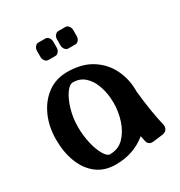

<svg xmlns="http://www.w3.org/2000/svg" viewBox="-172 -843 913 973"><g transform="rotate(-30 284.5 -356.0)"><path d="M225 10Q161 10 116.5 -23.5Q72 -57 48.5 -116Q25 -175 25 -251Q25 -326 52.5 -387Q80 -448 129 -484Q178 -520 244 -520Q330 -520 387 -483.5Q444 -447 472 -389Q500 -331 500 -266Q500 -262 500 -258Q507 -191 516 -136.5Q525 -82 534 -46Q535 -43 535 -38Q535 -8 504 -3L447 4Q419 7 412 -19Q408 -35 405 -52Q371 -23 326 -6.5Q281 10 225 10ZM225 -50Q274 -50 306 -82.5Q338 -115 354.5 -165Q371 -215 371 -268Q371 -268 371 -268.5Q371 -269 371 -272Q370 -277 370 -283Q370 -288 370 -292Q367 -336 352 -374.5Q337 -413 310 -436.5Q283 -460 244 -460Q223 -460 202 -429.5Q181 -399 167 -351Q153 -303 153 -251Q153 -199 164 -153Q175 -107 192 -78.5Q209 -50 225 -50ZM166 -688Q166 -702 174 -712Q182 -722 193 -722H234Q245 -722 253 -712Q261 -702 261 -688V-654Q261 -640 253 -630Q245 -620 234 -620H193Q182 -620 174 -630Q166 -640 166 -654ZM283 -688Q283 -702 291 -712Q299 -722 310 -722H351Q362 -722 370 -712Q378 -702 378 -688V-654Q378 -640 370 -630Q362 -620 351 -620H310Q299 -620 291 -630Q283 -640 283 -654Z"/></g></svg>

Font: Yusei Magic
Style: Regular
Weight: 400
Designer: Tanukizamurai
Foundry: Yusei Magic Project
Version: Version 1.200